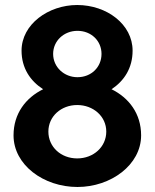

<svg xmlns="http://www.w3.org/2000/svg" viewBox="-20 -733 617 766"><path d="M173 -208C173 -269 224 -314 288 -314C352 -314 404 -269 404 -208C404 -147 353 -101 288 -101C223 -101 173 -147 173 -208ZM66 -531C66 -461 101 -410 152 -377C83 -343 34 -280 34 -193C34 -75 154 13 289 13C422 13 543 -75 543 -193C543 -280 494 -343 425 -377C475 -410 509 -461 509 -531C509 -636 406 -713 288 -713C173 -713 66 -636 66 -531ZM289 -425C236 -425 192 -465 192 -518C192 -570 235 -610 289 -610C344 -610 385 -570 385 -518C385 -465 344 -425 289 -425Z"/></svg>

Font: Bluebird
Style: Regular
Weight: 400
Designer: Jasper
Foundry: Cannot Into Space Fonts
Version: Version 0.98